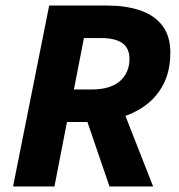

<svg xmlns="http://www.w3.org/2000/svg" viewBox="-20 -671 644 691"><path d="M27 0 157 -651H367Q431 -651 482 -634.5Q533 -618 563 -580.5Q593 -543 593 -482Q593 -416 568.5 -368.5Q544 -321 502.5 -291Q461 -261 408 -246.5Q355 -232 298 -232H221L176 0ZM246 -349H309Q378 -349 412 -379.5Q446 -410 446 -459Q446 -498 420 -516Q394 -534 345 -534H282ZM374 0 283 -266 389 -362 531 0Z"/></svg>

Font: Source Sans 3 ExtraBold
Style: Italic
Weight: 800
Italic angle: -11°
Version: Version 3.052;hotconv 1.1.0;makeotfexe 2.6.0